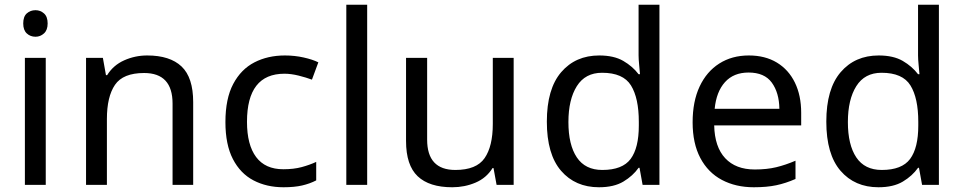

<svg xmlns="http://www.w3.org/2000/svg" viewBox="-20 -780 4066 810"><path d="M130 -737Q150 -737 165.5 -723.5Q181 -710 181 -681Q181 -653 165.5 -639Q150 -625 130 -625Q108 -625 93 -639Q78 -653 78 -681Q78 -710 93 -723.5Q108 -737 130 -737ZM173 -536V0H85V-536Z M601 -546Q697 -546 746 -499.5Q795 -453 795 -349V0H708V-343Q708 -472 588 -472Q499 -472 465 -422Q431 -372 431 -278V0H343V-536H414L427 -463H432Q458 -505 504 -525.5Q550 -546 601 -546Z M1176 10Q1105 10 1049.5 -19Q994 -48 962.5 -109Q931 -170 931 -265Q931 -364 964 -426Q997 -488 1053.5 -517Q1110 -546 1182 -546Q1223 -546 1261 -537.5Q1299 -529 1323 -517L1296 -444Q1272 -453 1240 -461Q1208 -469 1180 -469Q1022 -469 1022 -266Q1022 -169 1060.5 -117.5Q1099 -66 1175 -66Q1219 -66 1252.5 -75Q1286 -84 1314 -97V-19Q1287 -5 1254.5 2.5Q1222 10 1176 10Z M1529 0H1441V-760H1529Z M2147 -536V0H2075L2062 -71H2058Q2032 -29 1986 -9.5Q1940 10 1888 10Q1791 10 1742 -36.5Q1693 -83 1693 -185V-536H1782V-191Q1782 -63 1901 -63Q1990 -63 2024.5 -113Q2059 -163 2059 -257V-536Z M2507 10Q2407 10 2347 -59.5Q2287 -129 2287 -267Q2287 -405 2347.5 -475.5Q2408 -546 2508 -546Q2570 -546 2609.5 -523Q2649 -500 2674 -467H2680Q2679 -480 2676.5 -505.5Q2674 -531 2674 -546V-760H2762V0H2691L2678 -72H2674Q2650 -38 2610 -14Q2570 10 2507 10ZM2521 -63Q2606 -63 2640.5 -109.5Q2675 -156 2675 -250V-266Q2675 -366 2642 -419.5Q2609 -473 2520 -473Q2449 -473 2413.5 -416.5Q2378 -360 2378 -265Q2378 -169 2413.5 -116Q2449 -63 2521 -63Z M3139 -546Q3208 -546 3257.5 -516Q3307 -486 3333.5 -431.5Q3360 -377 3360 -304V-251H2993Q2995 -160 3039.5 -112.5Q3084 -65 3164 -65Q3215 -65 3254.5 -74.5Q3294 -84 3336 -102V-25Q3295 -7 3255 1.5Q3215 10 3160 10Q3084 10 3025.5 -21Q2967 -52 2934.5 -113.5Q2902 -175 2902 -264Q2902 -352 2931.5 -415Q2961 -478 3014.5 -512Q3068 -546 3139 -546ZM3138 -474Q3075 -474 3038.5 -433.5Q3002 -393 2995 -321H3268Q3267 -389 3236 -431.5Q3205 -474 3138 -474Z M3686 10Q3586 10 3526 -59.5Q3466 -129 3466 -267Q3466 -405 3526.5 -475.5Q3587 -546 3687 -546Q3749 -546 3788.5 -523Q3828 -500 3853 -467H3859Q3858 -480 3855.5 -505.5Q3853 -531 3853 -546V-760H3941V0H3870L3857 -72H3853Q3829 -38 3789 -14Q3749 10 3686 10ZM3700 -63Q3785 -63 3819.5 -109.5Q3854 -156 3854 -250V-266Q3854 -366 3821 -419.5Q3788 -473 3699 -473Q3628 -473 3592.5 -416.5Q3557 -360 3557 -265Q3557 -169 3592.5 -116Q3628 -63 3700 -63Z"/></svg>

Font: Noto Sans Grantha
Style: Regular
Weight: 400
Designer: Monotype Design Team
Foundry: Monotype Imaging Inc.
Version: Version 2.003; ttfautohint (v1.8.4.7-5d5b)